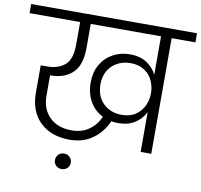

<svg xmlns="http://www.w3.org/2000/svg" viewBox="-124 -842 1175 1122"><g transform="rotate(10 463.0 -280.5)"><path d="M955 -740V-686H814V0H751V-236Q730 -194 690 -168.5Q650 -143 592 -143Q568 -143 551 -147Q523 -81 466 -39.5Q409 2 329 2Q219 2 153.5 -61Q88 -124 88 -235V-397H126Q192 -397 231.5 -431Q271 -465 271 -553V-686H-29V-740ZM331 -54Q392 -54 434.5 -84.5Q477 -115 498 -164Q449 -188 421 -236Q393 -284 393 -350Q393 -410 419 -455.5Q445 -501 490.5 -526Q536 -551 592 -551Q650 -551 690 -525.5Q730 -500 751 -458V-686H334V-546Q334 -440 285 -394.5Q236 -349 155 -349H152V-228Q152 -149 200 -101.5Q248 -54 331 -54ZM603 -194Q653 -194 686 -216.5Q719 -239 735 -274Q751 -309 751 -347Q751 -386 735.5 -421Q720 -456 686.5 -478.5Q653 -501 603 -501Q562 -501 527 -483Q492 -465 471.5 -430.5Q451 -396 451 -350Q451 -277 494.5 -235.5Q538 -194 603 -194ZM360 134Q360 153 346.5 166Q333 179 313 179Q293 179 279.5 166Q266 153 266 134Q266 114 279.5 100.5Q293 87 313 87Q333 87 346.5 100.5Q360 114 360 134Z"/></g></svg>

Font: Fz Poppins Light
Style: Regular
Weight: 300
Designer: Ninad Kale (Devanagari), Jonny Pinhorn (Latin)
Foundry: Indian Type Foundry
Version: Vit hóa bi Vntype.Com & FontZin.Com